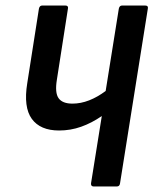

<svg xmlns="http://www.w3.org/2000/svg" viewBox="-20 -675 555 695"><path d="M505.1 -655Q517.5 -655 515.1 -643.6L414.5 -11.4Q413.1 0 402.9 0H319.2Q308.5 0 309.5 -11.4L348.5 -255Q312.1 -229.8 273.7 -216.2Q235.3 -202.6 193.9 -202.6Q125.7 -202.6 95.1 -244.8Q64.5 -287 78.7 -374.1L120.9 -643.6Q123.3 -655 132.9 -655H216.5Q228.3 -655 225.9 -643.6L185.9 -386.6Q178.1 -339.1 192.1 -319.5Q206.1 -299.9 242.2 -299.9Q272.5 -299.9 302.8 -311.8Q333.2 -323.7 362.5 -345.8L410.1 -643.6Q412.5 -655 422 -655Z"/></svg>

Font: Sofia Sans Condensed
Style: Italic
Weight: 400
Italic angle: -9°
Designer: Botio Nikoltchev, Ani Petrova
Foundry: lettersoup
Version: Version 4.101